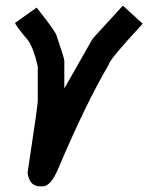

<svg xmlns="http://www.w3.org/2000/svg" viewBox="-20 -664 514 663"><path d="M403.3 -643.6H405.3L471.7 -583V-581.1Q356.9 -457 356.4 -442.4Q275.4 -304.7 182.6 -85Q155.8 -20.5 127.9 -20.5H118.2Q81.5 -20.5 75.2 -67.4Q110.4 -298.8 110.4 -315.4V-434.6Q96.7 -496.6 77.1 -524.4Q32.2 -577.6 32.2 -585L106.4 -637.7Q176.8 -550.3 176.8 -536.1Q202.1 -462.9 202.1 -454.1V-358.4L299.8 -530.3Z"/></svg>

Font: ww_drahtTSB
Style: Regular
Weight: 400
Designer: Dr. Wolfgang Wiebecke
Version: Version 1.06 May 21, 2010, initial release